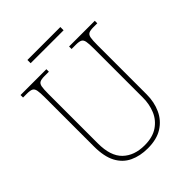

<svg xmlns="http://www.w3.org/2000/svg" viewBox="-233 -952 1088 1088"><g transform="rotate(-45 310.5 -408.5)"><path d="M309 10Q247 10 199.5 -12.5Q152 -35 126 -84Q100 -133 100 -214V-607Q100 -645 96.5 -663.5Q93 -682 81 -688Q69 -694 44 -694H12V-714H219V-694H184Q159 -694 147 -688Q135 -682 131.5 -663.5Q128 -645 128 -606V-210Q128 -109 176.5 -62Q225 -15 308 -15Q373 -15 414 -43Q455 -71 473.5 -116Q492 -161 492 -213V-606Q492 -645 488.5 -663.5Q485 -682 473 -688Q461 -694 436 -694H401V-714H607V-694H576Q551 -694 539 -688Q527 -682 523.5 -663.5Q520 -645 520 -606V-211Q520 -150 497 -99.5Q474 -49 427.5 -19.5Q381 10 309 10ZM180 -801V-827H444V-801Z"/></g></svg>

Font: Noto Serif Tamil SemiCondensed Thin
Style: Italic
Weight: 100
Width: 4
Italic angle: -12°
Designer: Indian Type Foundry, Tom Grace, and the Monotype Design Team
Foundry: Monotype Imaging Inc.
Version: Version 2.003; ttfautohint (v1.8.4.7-5d5b)